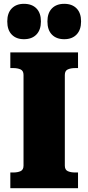

<svg xmlns="http://www.w3.org/2000/svg" viewBox="-20 -984 462 1004"><path d="M194 -872Q194 -828 170.5 -803.5Q147 -779 105 -779Q65 -779 41.5 -803Q18 -827 18 -872Q18 -916 41.5 -940Q65 -964 105 -964Q147 -964 170.5 -940Q194 -916 194 -872ZM404 -872Q404 -828 380.5 -803.5Q357 -779 316 -779Q275 -779 251.5 -803Q228 -827 228 -872Q228 -916 251.5 -940Q275 -964 316 -964Q357 -964 380.5 -940Q404 -916 404 -872ZM103 -118V-592Q103 -614 87.5 -621Q72 -628 49 -628H34V-710H388V-628H373Q350 -628 334.5 -621Q319 -614 319 -592V-118Q319 -96 334.5 -89Q350 -82 373 -82H388V0H34V-82H49Q72 -82 87.5 -89Q103 -96 103 -118Z"/></svg>

Font: Roboto Serif ExtraBold
Style: Regular
Weight: 800
Designer: Greg Gazdowicz
Foundry: Commercial Type
Version: Version 1.008